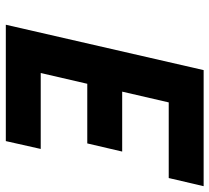

<svg xmlns="http://www.w3.org/2000/svg" viewBox="-50 -670 720 660"><g transform="rotate(90 310.0 -340.0)"><path d="M465 0C465 0 492 -120 492 -120C492 -120 231 -120 231 -120C231 -120 268 -280 268 -280C268 -280 473 -280 473 -280C473 -280 501 -400 501 -400C501 -400 295 -400 295 -400C295 -400 332 -560 332 -560C332 -560 592 -560 592 -560C592 -560 620 -680 620 -680C620 -680 221 -680 221 -680C221 -680 65 0 65 0C65 0 465 0 465 0Z"/></g></svg>

Font: My Font
Style: Bold Italic
Weight: 500
Version: Version 0.001